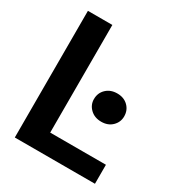

<svg xmlns="http://www.w3.org/2000/svg" viewBox="-168 -809 852 919"><g transform="rotate(30 258.0 -350.0)"><path d="M50 0V-700H185V-105H493V0ZM370 -272Q333 -272 309.5 -294.5Q286 -317 286 -349Q286 -383 309.5 -405.5Q333 -428 370 -428Q407 -428 430 -405.5Q453 -383 453 -349Q453 -317 430 -294.5Q407 -272 370 -272Z"/></g></svg>

Font: DM Sans 36pt
Style: Bold
Weight: 700
Version: Version 4.004;gftools[0.9.30]